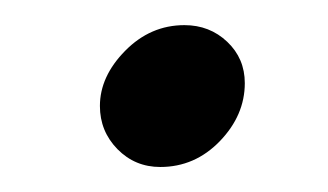

<svg xmlns="http://www.w3.org/2000/svg" viewBox="-20 -121 260 152"><path d="M59.1 -37.1Q59.1 -60.5 79.1 -80.8Q99.1 -101.1 126 -101.1Q146 -101.1 159.9 -87.9Q173.8 -74.7 173.8 -55.2Q173.8 -29.8 154.1 -9.3Q134.3 11.2 106.9 11.2Q86.9 11.2 73 -2.9Q59.1 -17.1 59.1 -37.1Z"/></svg>

Font: Common Serif News
Style: Italic
Weight: 450
Italic angle: -12°
Designer: Philipp H. Poll, Khaled Hosny
Foundry: Stefan Peev, Context Ltd.
Version: Version 1.026